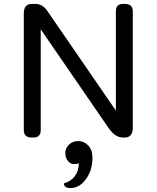

<svg xmlns="http://www.w3.org/2000/svg" viewBox="-20 -699 796 976"><path d="M141 -679H161Q199 -679 225 -637L569 -137V-640Q569 -661 578 -670Q587 -679 607 -679H616Q655 -679 655 -640V-48Q655 -27 645 -13.5Q635 0 616 0H603Q565 0 530 -51L187 -550V-38Q187 0 151 0H141Q101 0 101 -38V-630Q101 -679 141 -679ZM450 102Q450 166 417 211.5Q384 257 338 257Q305 257 305 233Q338 225 359.5 197.5Q381 170 381 131Q373 135 355.5 135Q338 135 325 119Q312 103 312 78.5Q312 54 331 36Q350 18 378.5 18Q407 18 428.5 40.5Q450 63 450 102Z"/></svg>

Font: Merge One
Style: Regular
Weight: 400
Designer: Kosal Sen
Foundry: Philatype
Version: Version 1.001